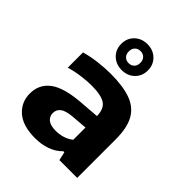

<svg xmlns="http://www.w3.org/2000/svg" viewBox="-230 -954 1095 1095"><g transform="rotate(45 318.0 -406.5)"><path d="M242.5 10Q142.5 10 91.5 -35Q40.5 -80 40.5 -149.5Q40.5 -225.5 100.2 -268.8Q160 -312 293 -320.5L402.5 -329Q401.5 -387 368.2 -409Q335 -431 258 -431Q223 -431 177 -425Q131 -419 89.5 -406.5V-529.5Q136 -543 189.2 -549.2Q242.5 -555.5 287.5 -555.5Q386 -555.5 449 -533Q512 -510.5 542 -457.2Q572 -404 572 -311.5V0H428.5L417 -51.5H408.5Q379 -20.5 335.5 -5.2Q292 10 242.5 10ZM212 -163.5Q212 -136 232.5 -119.5Q253 -103 296 -103Q323.5 -103 351.5 -111.2Q379.5 -119.5 402.5 -138V-236.5L308.5 -229Q255.5 -224.5 233.8 -208Q212 -191.5 212 -163.5ZM316.5 -614Q270 -614 239.5 -643.5Q209 -673 209 -718.5Q209 -764 239.5 -793.5Q270 -823 316.5 -823Q363 -823 393.5 -793.5Q424 -764 424 -718.5Q424 -673 393.5 -643.5Q363 -614 316.5 -614ZM316.5 -670Q337 -670 350 -683Q363 -696 363 -718.5Q363 -741 350 -754Q337 -767 316.5 -767Q296 -767 283 -754Q270 -741 270 -718.5Q270 -696 283 -683Q296 -670 316.5 -670Z"/></g></svg>

Font: Encode Sans Exp
Style: Bold
Weight: 700
Width: 7
Designer: Multiple Designers
Foundry: Impallari Type
Version: Version 3.002; ttfautohint (v1.8.3) -l 8 -r 50 -G 200 -x 14 